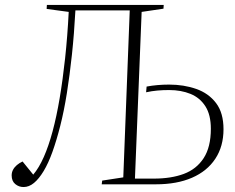

<svg xmlns="http://www.w3.org/2000/svg" viewBox="-20 -743 946 774"><path d="M503 -701H284Q279 -607 270 -523Q261 -439 249.5 -367Q238 -295 223 -236Q208 -177 191.5 -131Q175 -85 156 -53.5Q137 -22 117 -5.5Q97 11 75 11Q56 11 41.5 -1Q27 -13 27 -36Q27 -48 32.5 -58.5Q38 -69 48 -77.5Q58 -86 71 -92L114 -39Q137 -66 156.5 -110Q176 -154 192 -213.5Q208 -273 220.5 -347Q233 -421 242.5 -508.5Q252 -596 257 -695L168 -707L169 -723H640L639 -708L551 -695L524 -23H600Q670 -23 721 -42Q772 -61 801 -105.5Q830 -150 830 -224Q830 -280 808 -314.5Q786 -349 748 -364.5Q710 -380 662 -380Q637 -380 614.5 -378Q592 -376 569 -371L571 -394Q592 -398 615 -400Q638 -402 662 -402Q721 -402 771 -384.5Q821 -367 851 -327.5Q881 -288 881 -222Q881 -153 848 -103Q815 -53 754 -26.5Q693 0 609 0H390L392 -15L477 -28Z"/></svg>

Font: Literata 60pt ExtraLight
Style: Italic
Weight: 250
Italic angle: -2°
Designer: Latin by Veronika Burian and Jose Scaglione. Greek by Irene Vlachou. Cyrillic by Vera Evstafieva
Foundry: TypeTogether
Version: Version 3.103;gftools[0.9.29]